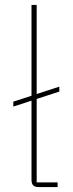

<svg xmlns="http://www.w3.org/2000/svg" viewBox="-20 -760 297 780"><path d="M214 -19H129V-358L221 -388V-408L129 -378V-740H108V-371L34 -347V-327L108 -351V-29C108 -9 117 0 137 0H214Z"/></svg>

Font: IBM Plex Thai Thin
Style: Regular
Weight: 100
Designer: Mike Abbink, Paul van der Laan, Pieter van Rosmalen, Ben Mitchell, Mark Frömberg
Foundry: Bold Monday
Version: Version 1.0